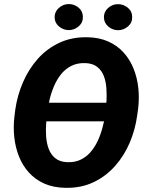

<svg xmlns="http://www.w3.org/2000/svg" viewBox="-20 -902 709 932"><path d="M404.3 -721.2Q461.9 -720.2 505.9 -700.4Q549.8 -680.7 580.3 -646.7Q610.8 -612.8 628.4 -568.8Q646 -524.9 651.4 -475.1Q656.7 -425.3 650.4 -373.5L646 -342.3Q636.7 -272.9 609.6 -209.2Q582.5 -145.5 538.1 -95.7Q493.7 -45.9 433.6 -17.3Q373.5 11.2 297.9 9.8Q239.3 8.8 195.3 -10.7Q151.4 -30.3 120.6 -64.2Q89.8 -98.1 72.3 -142.1Q54.7 -186 49.3 -236.1Q43.9 -286.1 50.3 -338.4L54.2 -370.1Q64 -439 91.6 -502.7Q119.1 -566.4 163.3 -616.2Q207.5 -666 268.1 -694.3Q328.6 -722.7 404.3 -721.2ZM395 -595.7Q356 -597.2 326.4 -582.3Q296.9 -567.4 276.1 -541.3Q255.4 -515.1 241.7 -482.7Q228 -450.2 220.2 -416.5Q219.7 -413.1 219 -409.9Q218.3 -406.7 217.8 -403.3H496.1Q496.1 -405.8 496.3 -408.2Q496.6 -410.6 497.1 -413.1Q498.5 -443.4 496.3 -474.9Q494.1 -506.3 483.9 -533.2Q473.6 -560.1 452.1 -577.1Q430.7 -594.2 395 -595.7ZM306.6 -114.7Q346.2 -113.3 375.7 -128.9Q405.3 -144.5 426.3 -171.9Q447.3 -199.2 460.9 -232.9Q474.6 -266.6 481.9 -300.8Q482.9 -304.2 483.6 -307.1Q484.4 -310.1 484.9 -313H205.1Q204.6 -310.5 204.6 -307.9Q204.6 -305.2 204.1 -302.2Q201.7 -272 203.9 -239.7Q206.1 -207.5 216.3 -179.7Q226.6 -151.9 248.3 -134Q270 -116.2 306.6 -114.7ZM245.1 -816.9Q244.6 -844.7 265.4 -863.3Q286.1 -881.8 312.5 -882.3Q339.4 -882.8 360.6 -865.7Q381.8 -848.6 382.3 -820.8Q383.3 -793 362.5 -774.7Q341.8 -756.3 314.9 -755.9Q289.1 -755.4 267.6 -772.5Q246.1 -789.6 245.1 -816.9ZM484.4 -816.9Q483.9 -844.7 504.4 -863Q524.9 -881.3 551.3 -881.8Q578.1 -882.3 599.6 -865.2Q621.1 -848.1 621.6 -820.3Q622.6 -792.5 601.8 -774.2Q581.1 -755.9 554.2 -755.4Q528.3 -754.9 506.8 -772.2Q485.4 -789.6 484.4 -816.9Z"/></svg>

Font: Roboto ExtraBold
Style: Italic
Weight: 800
Designer: Christian Robertson
Foundry: Google
Version: Version 3.009; 2024